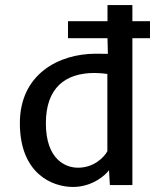

<svg xmlns="http://www.w3.org/2000/svg" viewBox="-20 -723 623 750"><path d="M409.2 0H497.1V-573.7H565.9V-640.1H497.1V-703.1H399.9V-640.1H245.6V-573.7H399.9L401.4 -512.7C387.2 -513.2 372.1 -513.2 354.5 -513.2C210.4 -513.2 57.6 -434.1 57.6 -241.7C57.6 -45.9 182.6 7.3 265.1 7.3C338.9 7.3 390.6 -37.1 405.8 -58.1ZM284.7 -67.9C235.8 -67.9 159.2 -100.1 159.2 -241.7C159.2 -379.4 234.4 -438 349.6 -438C365.2 -438 389.6 -436 399.4 -434.1V-132.3C387.2 -109.4 347.7 -67.9 284.7 -67.9Z"/></svg>

Font: Inder
Style: Regular
Weight: 400
Designer: Irina Smirnova
Foundry: Irina Smirnova
Version: Version 1.001